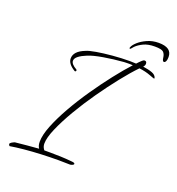

<svg xmlns="http://www.w3.org/2000/svg" viewBox="-129 -795 853 923"><g transform="rotate(20 297.0 -333.0)"><path d="M527 -689Q594 -689 594 -641Q594 -637 593.5 -633.5Q593 -630 593 -628Q591 -618 587.5 -614.5Q584 -611 581 -611Q573 -611 571 -629Q569 -647 559.5 -656.5Q550 -666 515 -666Q481 -666 458 -655Q435 -644 421 -630Q415 -624 412 -619.5Q409 -615 406 -615Q401 -615 404 -622Q408 -634 425 -649.5Q442 -665 468.5 -677Q495 -689 527 -689ZM22 23Q17 18 17 14Q17 9 24.5 4.5Q32 0 40 -3Q70 -6 100 -9Q130 -12 160 -14Q151 -26 151 -47Q151 -81 170.5 -130Q190 -179 222 -235.5Q254 -292 293.5 -349.5Q333 -407 372.5 -457.5Q412 -508 446 -545Q429 -546 416 -545.5Q403 -545 401 -545Q348 -541 298.5 -532.5Q249 -524 223 -513Q198 -503 183 -491.5Q168 -480 168 -467Q168 -450 198 -433Q200 -431 200 -429Q200 -426 198 -424Q196 -422 193 -423Q154 -446 154 -474Q154 -511 208 -532Q223 -539 258 -545Q293 -551 338.5 -555Q384 -559 427 -559Q435 -559 443 -558.5Q451 -558 458 -558Q464 -564 469.5 -570Q475 -576 480 -580Q486 -586 492 -586Q503 -586 503 -573Q503 -564 495 -556Q524 -552 542.5 -545Q561 -538 565 -524V-520Q565 -518 539.5 -528Q514 -538 481 -542Q448 -508 407.5 -457Q367 -406 326 -347.5Q285 -289 251 -231Q217 -173 196 -124.5Q175 -76 175 -46Q175 -32 182 -21Q184 -19 186 -15H216Q242 -15 270 -14Q298 -13 328 -10Q344 -9 344 -3Q344 1 337 4Q330 7 325 7Q312 7 297.5 6.5Q283 6 267 6Q225 6 179 8Q133 10 92 14Q51 18 22 23Z"/></g></svg>

Font: Waterfall
Style: Regular
Weight: 400
Designer: Robert E. Leuschke
Foundry: Robert E. Leuschke
Version: Version 1.010; ttfautohint (v1.8.3)